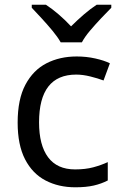

<svg xmlns="http://www.w3.org/2000/svg" viewBox="-20 -786 520 816"><path d="M300 10Q229 10 173.5 -19Q118 -48 86.5 -109Q55 -170 55 -265Q55 -364 88 -426Q121 -488 177.5 -517Q234 -546 306 -546Q347 -546 385 -537.5Q423 -529 447 -517L420 -444Q396 -453 364 -461Q332 -469 304 -469Q146 -469 146 -266Q146 -169 184.5 -117.5Q223 -66 299 -66Q343 -66 376.5 -75Q410 -84 438 -97V-19Q411 -5 378.5 2.5Q346 10 300 10ZM238 -606Q225 -629 203 -655.5Q181 -682 157 -708Q133 -734 115 -753V-766H175Q201 -749 229 -725Q257 -701 282 -674Q309 -701 337 -725Q365 -749 391 -766H453V-753Q434 -734 409.5 -708Q385 -682 362.5 -655.5Q340 -629 328 -606Z"/></svg>

Font: Noto Sans IKEA
Style: Regular
Weight: 400
Designer: Monotype Design Team
Foundry: Monotype Imaging Inc.
Version: Version 2.001